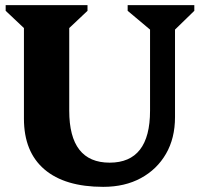

<svg xmlns="http://www.w3.org/2000/svg" viewBox="-20 -710 777 746"><path d="M563 -595 476 -668V-690H735V-668L660 -595V-255Q660 -173 625 -112.5Q590 -52 527.5 -18Q465 16 381 16Q232 16 152.5 -52Q73 -120 73 -249V-601L2 -668V-690H320V-668L249 -601V-280Q249 -78 406 -78Q563 -78 563 -280Z"/></svg>

Font: Platypi
Style: Bold
Weight: 700
Designer: David Sargent
Foundry: Bolt Cutter Type
Version: Version 1.200; ttfautohint (v1.8.4.7-5d5b)